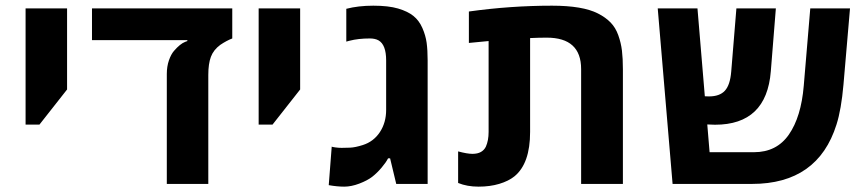

<svg xmlns="http://www.w3.org/2000/svg" viewBox="-20 -660 3114 689"><path d="M71.8 -212.9V-629.9H220.7V-338.9L121.6 -212.9Z M813.5 -629.9V-522Q793 -514.2 770.5 -499Q746.1 -481 736.8 -456.1Q727.5 -431.2 727.5 -391.1V0H578.6V-394.5Q578.6 -421.4 586.2 -443.4Q593.8 -465.3 604.5 -477.5Q626.5 -502.9 644.5 -509.8L652.3 -512.7V-516.1H310.1V-629.9Z M908.2 -212.9V-629.9H1057.1V-338.9L958 -212.9Z M1159.7 4.4 1170.4 -133.8Q1171.4 -132.8 1182.9 -131.1Q1194.3 -129.4 1205.8 -129.4Q1217.3 -129.4 1236.1 -130.1Q1254.9 -130.9 1282.2 -139.6Q1320.8 -151.9 1343.3 -186Q1365.7 -220.2 1365.7 -265.6V-443.4Q1365.7 -499.5 1338.4 -515.1Q1326.2 -522 1307.1 -522Q1265.6 -522 1233.9 -513.7L1222.7 -510.7V-628.4Q1265.6 -639.6 1319.8 -639.6Q1374 -639.6 1408.7 -629.4Q1443.4 -619.1 1463.6 -602.8Q1483.9 -586.4 1495.6 -559.8Q1507.3 -533.2 1511 -506.6Q1514.6 -480 1514.6 -443.4V0H1401.9L1379.9 -91.8H1372.6Q1365.2 -77.1 1349.1 -58.1Q1333 -39.1 1315.7 -25.6Q1298.3 -12.2 1269.5 -1.2Q1240.7 9.8 1215.3 9.8Q1189.9 9.8 1159.7 4.4Z M1624 -3.4V-116.7Q1656.7 -107.9 1675.3 -107.9Q1693.8 -107.9 1705.8 -114.7Q1717.8 -121.6 1723.6 -133.8Q1733.4 -155.8 1733.4 -186.5V-512.7L1662.6 -505.9V-618.7Q1812.5 -639.6 1960.9 -639.6Q2070.8 -639.6 2125.5 -611.8Q2153.3 -597.7 2171.1 -579.3Q2189 -561 2198.7 -533.7Q2208.5 -506.3 2211.9 -478.3Q2215.3 -450.2 2215.3 -411.6V0H2065.4V-412.1Q2065.4 -524.9 1941.9 -524.9Q1914.6 -524.9 1882.3 -523.4V-186.5Q1882.3 -73.2 1826.2 -27.3Q1805.2 -10.3 1771.7 -0.2Q1738.3 9.8 1697.3 9.8Q1656.2 9.8 1624 -3.4Z M2678.7 0H2393.6L2340.3 -629.9H2482.9L2509.3 -314.5Q2515.1 -314 2523.9 -314Q2562.5 -314 2581.3 -334.5Q2600.1 -355 2604 -402.8L2622.6 -629.9H2764.2L2746.1 -404.3Q2731 -212.4 2545.9 -212.4Q2535.6 -212.4 2518.1 -213.4L2526.4 -113.8H2685.5Q2767.1 -113.8 2811 -177.2Q2855 -240.7 2864.3 -352.1L2887.7 -629.9H3030.3L3006.8 -356Q2999 -267.1 2981.9 -213.4Q2915 0 2678.7 0Z"/></svg>

Font: Open Sans Hebrew
Style: Bold
Weight: 700
Foundry: Ascender Corporation, Yanek Iontef
Version: Version 2.001;PS 002.001;hotconv 1.0.70;makeotf.lib2.5.58329